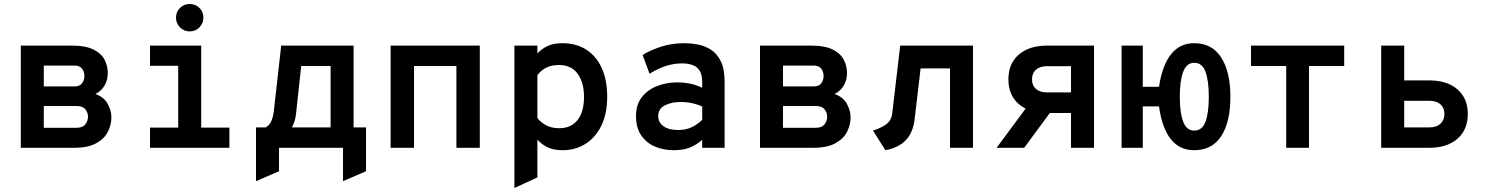

<svg xmlns="http://www.w3.org/2000/svg" viewBox="-20 -739 7432 960"><path d="M84 0V-511H339Q408.5 -511 447.8 -491.2Q487 -471.5 503 -440Q519 -408.5 519 -374Q519 -339.5 503 -311.8Q487 -284 457 -269Q500.5 -253.5 518.8 -219.2Q537 -185 537 -152Q537 -116 519.8 -81Q502.5 -46 461.5 -23Q420.5 0 350 0ZM199 -100H362Q393.5 -100 406.8 -117.5Q420 -135 420 -155Q420 -176 406.8 -192.5Q393.5 -209 362 -209H199ZM199 -307H354Q379 -307 390.5 -323Q402 -339 402 -359Q402 -373 396.8 -384.8Q391.5 -396.5 381 -403.8Q370.5 -411 354 -411H199Z M871 0V-511H986V0ZM730 0V-101H1127V0ZM730 -410V-511H946V-410ZM928 -582Q899.5 -582 879.8 -602.2Q860 -622.5 860 -651Q860 -679.5 879.8 -699.2Q899.5 -719 928 -719Q957.5 -719 977.2 -699.2Q997 -679.5 997 -651Q997 -622.5 977.2 -602.2Q957.5 -582 928 -582Z M1260 167V-102H1309Q1327 -112.5 1336.2 -132.8Q1345.5 -153 1349 -183L1386 -511H1748V-102H1810V117L1695 167V0H1375V117ZM1440 -102H1633V-409H1486L1460 -169Q1458 -149 1452.5 -132.8Q1447 -116.5 1440 -102Z M1933 0V-511H2379V0H2262V-409H2050V0Z M2552 201V-511H2667V-472Q2687.5 -494 2717.2 -508.5Q2747 -523 2792 -523Q2860 -523 2910.2 -491.5Q2960.5 -460 2988.2 -400Q3016 -340 3016 -255Q3016 -171 2987 -111.2Q2958 -51.5 2907.5 -19.8Q2857 12 2793 12Q2746.5 12 2716.5 -3.2Q2686.5 -18.5 2667 -41V148ZM2776 -98Q2835.5 -98 2867.8 -138.8Q2900 -179.5 2900 -255Q2900 -327 2868 -370.5Q2836 -414 2775 -414Q2737 -414 2710.2 -400.2Q2683.5 -386.5 2667 -363V-149Q2681.5 -129 2709 -113.5Q2736.5 -98 2776 -98Z M3349 12Q3295.5 12 3252.8 -7Q3210 -26 3185 -63.8Q3160 -101.5 3160 -158Q3160 -217 3190 -254.2Q3220 -291.5 3266.8 -309.2Q3313.5 -327 3364 -327Q3403 -327 3433.5 -320.2Q3464 -313.5 3491 -300V-330Q3491 -364 3479 -384.2Q3467 -404.5 3444.2 -413.2Q3421.5 -422 3390 -422Q3347.5 -422 3305.8 -408Q3264 -394 3228 -370L3193 -464Q3230 -487.5 3284 -505.2Q3338 -523 3400 -523Q3434 -523 3469.8 -516.2Q3505.5 -509.5 3535.8 -489.8Q3566 -470 3584.5 -431.8Q3603 -393.5 3603 -331V0H3491V-40Q3470 -20 3435.8 -4Q3401.5 12 3349 12ZM3370 -89Q3412 -89 3441.8 -104.5Q3471.5 -120 3491 -140V-206Q3470 -216.5 3441.8 -222.8Q3413.5 -229 3382 -229Q3338 -229 3304.5 -212.2Q3271 -195.5 3271 -158Q3271 -127.5 3297 -108.2Q3323 -89 3370 -89Z M3780 0V-511H4035Q4104.5 -511 4143.8 -491.2Q4183 -471.5 4199 -440Q4215 -408.5 4215 -374Q4215 -339.5 4199 -311.8Q4183 -284 4153 -269Q4196.5 -253.5 4214.8 -219.2Q4233 -185 4233 -152Q4233 -116 4215.8 -81Q4198.5 -46 4157.5 -23Q4116.5 0 4046 0ZM3895 -100H4058Q4089.5 -100 4102.8 -117.5Q4116 -135 4116 -155Q4116 -176 4102.8 -192.5Q4089.5 -209 4058 -209H3895ZM3895 -307H4050Q4075 -307 4086.5 -323Q4098 -339 4098 -359Q4098 -373 4092.8 -384.8Q4087.5 -396.5 4077 -403.8Q4066.5 -411 4050 -411H3895Z M4407 12 4345 -86Q4393 -102 4415.2 -120.8Q4437.5 -139.5 4441 -171L4481 -511H4845V0H4730V-397H4583L4553 -142Q4545 -75.5 4508.8 -37.8Q4472.5 0 4407 12Z M5335 0V-174H5215Q5125 -174 5073.5 -219Q5022 -264 5022 -342Q5022 -421 5074 -466Q5126 -511 5215 -511H5450V0ZM4963 0 5134 -231H5271L5101 0ZM5215 -277H5335V-408H5215Q5180 -408 5160 -390.5Q5140 -373 5140 -342Q5140 -311.5 5160 -294.2Q5180 -277 5215 -277Z M5951 12Q5877.5 12 5833.8 -43.5Q5790 -99 5775 -207H5694V0H5588V-511H5694V-305H5775Q5791 -411.5 5834.8 -467.2Q5878.5 -523 5951 -523Q6040.5 -523 6086.2 -451.2Q6132 -379.5 6132 -255Q6132 -129 6086.2 -58.5Q6040.5 12 5951 12ZM5951 -86Q5991 -86 6007.5 -130.5Q6024 -175 6024 -255Q6024 -335.5 6007.5 -380.2Q5991 -425 5951 -425Q5913 -425 5896 -380.2Q5879 -335.5 5879 -255Q5879 -175 5896 -130.5Q5913 -86 5951 -86Z M6411 0V-409H6235V-511H6701V-409H6525V0Z M6886 0V-511H7001V-337H7126Q7216 -337 7267.5 -292Q7319 -247 7319 -169Q7319 -90.5 7267.2 -45.2Q7215.5 0 7126 0ZM7001 -102H7127Q7162.5 -102 7182.2 -120.2Q7202 -138.5 7202 -169Q7202 -200 7182.2 -217.5Q7162.5 -235 7127 -235H7001Z"/></svg>

Font: Overpass Mono
Style: Bold
Weight: 700
Monospace: yes
Designer: Delve Withrington, Dave Bailey
Foundry: Delve Fonts LLC
Version: Version 4.000